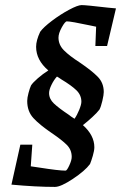

<svg xmlns="http://www.w3.org/2000/svg" viewBox="-20 -631 493 755"><path d="M355 -450 358 -526 334 -531Q259 -547 243 -547Q236 -547 223 -523.5Q210 -500 210 -483Q210 -455 231 -433.5Q252 -412 294 -385Q341 -353 364.5 -329Q388 -305 388 -269Q388 -258 382.5 -234.5Q377 -211 371 -200Q362 -188 343 -170.5Q324 -153 306 -139Q351 -99 351 -52Q351 -39 345 -18.5Q339 2 334 14Q314 41 266.5 72.5Q219 104 196 104Q122 104 25 95L60 -62H107L101 23L135 28Q211 40 238 40Q243 40 252.5 19.5Q262 -1 262 -14Q262 -42 242.5 -61.5Q223 -81 183 -108Q136 -140 111.5 -166.5Q87 -193 87 -234Q87 -246 92 -265Q97 -284 102 -295Q109 -306 128.5 -323Q148 -340 170 -354Q122 -395 122 -447Q122 -472 138 -506Q151 -524 184 -549Q217 -574 251.5 -592.5Q286 -611 301 -611Q318 -611 404 -601L436 -598L401 -450ZM221 -319Q216 -323 211.5 -325.5Q207 -328 204 -330Q192 -317 182.5 -297.5Q173 -278 173 -265Q173 -242 192 -224Q211 -206 250 -180Q257 -174 273 -164Q283 -178 291.5 -199Q300 -220 300 -231Q300 -257 280.5 -276Q261 -295 221 -319Z"/></svg>

Font: Grenze
Style: Italic
Weight: 400
Italic angle: -10°
Designer: Renata Polastri
Foundry: Omnibus-Type
Version: Version 1.002; ttfautohint (v1.8)